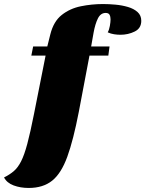

<svg xmlns="http://www.w3.org/2000/svg" viewBox="-116 -740 719 950"><path d="M26 190Q-15 190 -48.5 177.5Q-82 165 -96 138Q-68 124 -48 107Q-28 90 -12 59Q4 28 19 -28Q34 -84 52 -175L112 -477H329L274 -187Q247 -47 217 35.5Q187 118 142 154Q97 190 26 190ZM39 -465 48 -510H118L133 -570Q149 -634 189.5 -666Q230 -698 284 -709Q338 -720 394 -720Q423 -720 455.5 -717Q488 -714 517 -705.5Q546 -697 564.5 -680.5Q583 -664 583 -637Q583 -600 550.5 -584Q518 -568 480 -568Q465 -568 448.5 -570.5Q432 -573 417 -580Q424 -592 427.5 -611.5Q431 -631 431 -644Q431 -658 426 -667Q421 -676 407 -676Q382 -676 368.5 -649Q355 -622 347 -578L335 -510H426L420 -465Z"/></svg>

Font: Sansita Swashed Light Black
Style: Regular
Weight: 900
Version: Version 1.003